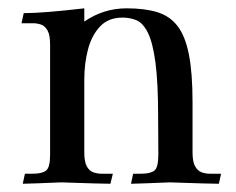

<svg xmlns="http://www.w3.org/2000/svg" viewBox="-20 -446 573 466"><path d="M511.2 0Q489.3 0 392.1 -3.4Q323.7 -0.5 297.9 0L303.2 -24.4H322.8Q345.2 -24.4 354.7 -32Q364.3 -39.6 364.3 -70.3L363.8 -161.1Q363.8 -246.1 357.2 -294.9Q350.6 -343.8 338.6 -367.2Q326.7 -390.6 311 -397Q295.4 -403.3 277.3 -403.3Q242.7 -403.3 222.4 -381.3Q202.1 -359.4 193.4 -325.4Q184.6 -291.5 184.6 -252.9V-76.2Q184.6 -53.2 190.7 -42.2Q196.8 -31.2 206.5 -27.8Q216.3 -24.4 226.1 -24.4H253.9L248 0Q226.6 0 128.9 -3.4Q61 -0.5 35.2 0L40.5 -24.4H60.1Q82 -24.4 91.8 -32Q101.6 -39.6 101.6 -70.3V-337.9Q101.6 -361.3 95.2 -372.3Q88.9 -383.3 79.3 -386.5Q69.8 -389.6 60.1 -389.6H32.2L37.6 -414.1Q84.5 -414.1 184.6 -425.8V-393.6Q231 -425.8 287.6 -425.8Q331.1 -425.8 361.6 -416.5Q392.1 -407.2 410.9 -382.8Q429.7 -358.4 438.5 -313.7Q447.3 -269 447.3 -198.7V-76.2Q447.3 -53.2 453.6 -42.2Q460 -31.2 469.5 -27.8Q479 -24.4 488.8 -24.4H516.6Z"/></svg>

Font: Quaaykop
Style: Regular
Weight: 400
Designer: Tup Wanders
Foundry: Free font, DO NOT SELL
Version: Version 1.00;July 31, 2023;FontCreator 11.5.0.2430 64-bit